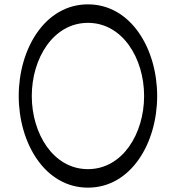

<svg xmlns="http://www.w3.org/2000/svg" viewBox="-20 -841 790 882"><path d="M702 -400C702 -616 582 -821 384 -821C186 -821 66 -616 66 -400C66 -184 186 21 384 21C582 21 702 -184 702 -400ZM126 -400C126 -573 225 -736 384 -736C543 -736 642 -573 642 -400C642 -227 543 -64 384 -64C225 -64 126 -227 126 -400Z"/></svg>

Font: Nupuram Expanded Light
Style: Regular
Weight: 300
Width: 7
Designer: Santhosh Thottingal (santhosh.thottingal@gmail.com)
Foundry: SMC
Version: Version 1.000